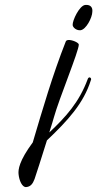

<svg xmlns="http://www.w3.org/2000/svg" viewBox="-272 -576 554 953"><g transform="rotate(-5 5.0 -99.5)"><path d="M78 -365C-2 -205 -67 -37 -129 120C-205 206 -213 248 -213 270C-213 302 -201 338 -181 338C-159 338 -147 325 -136 302C-129 287 -90 194 -58 116C54 27 139 -51 185 -162C186 -164 187 -166 187 -168C187 -173 183 -177 179 -177C176 -177 172 -174 170 -169C118 -59 46 8 -43 78C-28 41 -16 13 -14 6C20 -85 139 -313 141 -344C141 -354 109 -371 91 -371C85 -371 80 -369 78 -365ZM222 -500C222 -503 223 -506 223 -509C223 -527 211 -537 190 -537C161 -537 119 -465 119 -443C119 -430 136 -414 155 -414C183 -414 219 -471 222 -500Z"/></g></svg>

Font: Mervale Script
Style: Regular
Weight: 400
Designer: Astigmatic (AOETI)
Foundry: Astigmatic (AOETI)
Version: Version 1.000